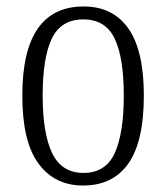

<svg xmlns="http://www.w3.org/2000/svg" viewBox="-20 -564 514 594"><path d="M237 10Q149 10 99 -58Q49 -126 49 -268Q49 -544 239 -544Q329 -544 377 -476Q425 -408 425 -268Q425 -126 377 -58Q329 10 237 10ZM238 -29Q307 -29 335 -90.5Q363 -152 363 -268Q363 -386 334.5 -445Q306 -504 238 -504Q169 -504 140.5 -445Q112 -386 112 -268Q112 -151 141.5 -90Q171 -29 238 -29Z"/></svg>

Font: Noto Serif Bengali Condensed Light
Style: Regular
Weight: 300
Width: 3
Designer: Juan Bruce, Universal Thirst, Indian Type Foundry and the Monotype Design Team.
Foundry: Monotype Imaging Inc.
Version: Version 2.003; ttfautohint (v1.8.4.7-5d5b)